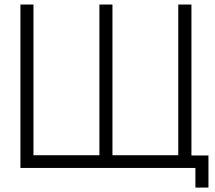

<svg xmlns="http://www.w3.org/2000/svg" viewBox="-20 -740 948 846"><path d="M823.5 -720H765.5V-56H475.5V-720H418V-56H127.5V-720H70V0H841V86.5H898.5V-55H823.5Z"/></svg>

Font: Hauora Light
Style: Regular
Weight: 300
Designer: Wayne Shih
Foundry: WCYS
Version: Version 1.001;hotconv 1.0.109;makeotfexe 2.5.65596